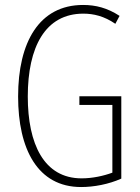

<svg xmlns="http://www.w3.org/2000/svg" viewBox="-20 -810 565 774"><path d="M300 -422V-387H433V-114C398 -101 353 -91 309 -91C157 -91 92 -230 92 -421C92 -620 162 -755 316 -755C357 -755 400 -745 445 -714L462 -746C413 -778 366 -790 315 -790C138 -790 53 -640 53 -421C53 -210 131 -56 307 -56C358 -56 418 -67 469 -90V-422Z"/></svg>

Font: Noto Sans Malayalam UI ExtraCondensed ExtraLight
Style: Regular
Weight: 200
Width: 2
Designer: Jelle Bosma - Monotype Design Team
Foundry: Monotype Imaging Inc.
Version: Version 2.104